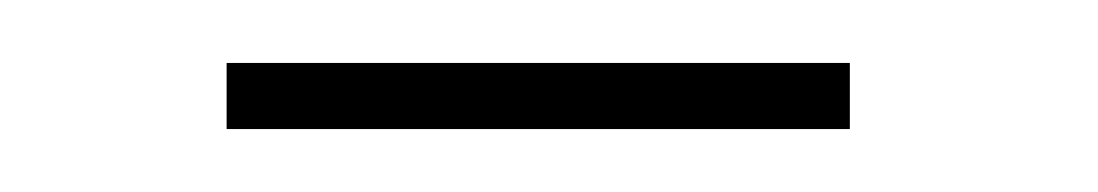

<svg xmlns="http://www.w3.org/2000/svg" viewBox="-20 -267 349 61"><path d="M52 -226V-247H250V-226Z"/></svg>

Font: Elsie Swash Caps
Style: Regular
Weight: 400
Designer: Alejandro Inler
Foundry: Alejandro Inler
Version: 1.003